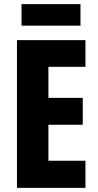

<svg xmlns="http://www.w3.org/2000/svg" viewBox="-20 -908 474 928"><path d="M369 -888H84V-784H369ZM393 0V-131H214V-305H380V-435H214V-585H393V-714H62V0Z"/></svg>

Font: Noto Sans Arabic UI XCn XBd
Style: Regular
Weight: 800
Width: 2
Designer: Monotype Design Team, Nadine Chahine and Nizar Qandah
Foundry: Monotype Imaging Inc.
Version: Version 2.010